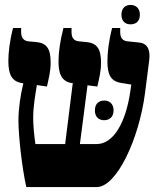

<svg xmlns="http://www.w3.org/2000/svg" viewBox="-20 -761 642 781"><path d="M511 -662C532 -662 549 -674 549 -701C549 -728 532 -741 511 -741C490 -741 474 -728 474 -701C474 -674 490 -662 511 -662ZM87 0H373C455 0 546 -197 570 -383L587 -516C591 -549 586 -584 546 -588L498 -593C479 -595 469 -607 469 -630V-647H436C422 -593 417 -546 417 -512C417 -458 430 -431 471 -424L514 -417L510 -389C492 -265 443 -175 373 -175H305L336 -414L376 -409C384 -446 391 -470 391 -506C391 -563 374 -586 331 -590L300 -593C281 -595 271 -607 271 -630V-647H238C224 -593 218 -546 218 -511C218 -468 227 -429 273 -423H276L245 -175H124C119 -209 115 -250 115 -282C115 -329 124 -378 130 -415L171 -409C179 -446 186 -470 186 -507C186 -563 170 -586 127 -590L95 -593C77 -595 66 -607 66 -630V-647H33C19 -593 14 -546 14 -513C14 -458 28 -430 69 -423L75 -422C63 -375 55 -317 55 -271C55 -210 69 -81 87 0ZM366 -312C366 -285 382 -272 404 -272C425 -272 442 -285 442 -312C442 -339 425 -352 404 -352C382 -352 366 -339 366 -312Z"/></svg>

Font: Noto Serif Hebrew ExtraCondensed Black
Style: Regular
Weight: 900
Width: 2
Designer: Monotype Design Team
Foundry: Monotype Imaging Inc.
Version: Version 2.004